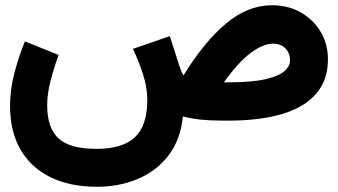

<svg xmlns="http://www.w3.org/2000/svg" viewBox="-20 -463 1297 737"><path d="M205.1 -252Q188 -206.1 174.6 -155Q161.1 -104 161.1 -59.1Q161.1 27.8 204.3 68.1Q247.6 108.4 350.6 108.4Q449.2 108.4 497.1 64.5Q544.9 20.5 545.4 -78.1Q545.4 -127.9 528.6 -179.2Q511.7 -230.5 490.2 -275.4L631.8 -324.2L669.9 -206.1Q676.8 -185.5 684.1 -173.3Q764.2 -303.2 847.9 -373Q931.6 -442.9 1024.4 -442.9Q1085.4 -442.9 1134 -415.5Q1182.6 -388.2 1210.7 -341.1Q1238.8 -293.9 1238.8 -235.4Q1238.8 -154.3 1192.6 -102.1Q1146.5 -49.8 1061.3 -24.9Q976.1 0 857.9 0H833Q740.2 0 682.1 -16.1Q672.9 73.7 626.7 133.8Q580.6 193.8 509 223.9Q437.5 253.9 352.1 253.9Q249 253.9 174.3 217.5Q99.6 181.2 59.1 111.8Q18.6 42.5 18.6 -56.6Q18.6 -118.7 35.2 -182.4Q51.8 -246.1 75.7 -304.2ZM856 -147Q946.8 -147 998.5 -158.9Q1050.3 -170.9 1071.8 -189.9Q1093.3 -209 1093.3 -231Q1093.3 -259.3 1075.7 -277.3Q1058.1 -295.4 1027.3 -295.4Q990.2 -295.4 942.6 -260Q895 -224.6 839.4 -147Z"/></svg>

Font: Vazir Black FD-WOL-UI
Style: Black-FD-WOL-UI
Weight: 900
Designer: Saber Rastikerdar
Foundry: Saber Rastikerdar
Version: Version 30.0.0